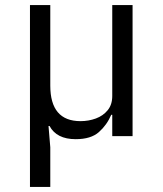

<svg xmlns="http://www.w3.org/2000/svg" viewBox="-20 -536 640 756"><path d="M98 200V-516H178V-199Q178 -59 297 -59Q329 -59 357.5 -69.5Q386 -80 404 -102Q422 -124 422 -158V-516H502V0H422V-84H418Q401 -44 369.5 -16Q338 12 278 12Q203 12 175 -40H171L178 44V200Z"/></svg>

Font: Lilex Nerd Font
Style: Regular
Weight: 400
Designer: Mike Abbink, Paul van der Laan, Pieter van Rosmalen, Mikhael Khrustik
Foundry: Mikhael Khrustik
Version: Version 2.400; ttfautohint (v1.8.4.7-5d5b);Nerd Fonts 3.3.0